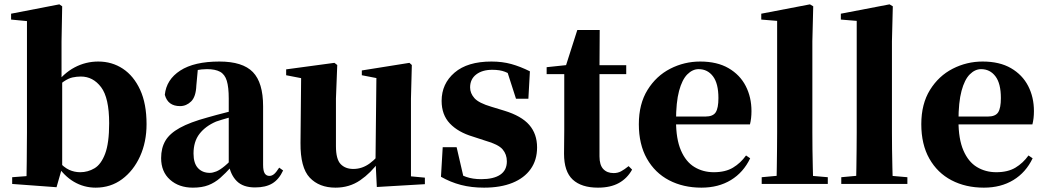

<svg xmlns="http://www.w3.org/2000/svg" viewBox="-20 -846 4808 883"><path d="M36 0V-31L102 -36Q103 -66 103 -102Q103 -138 103.5 -174Q104 -210 104 -238V-749L31 -756V-783L253 -826L266 -817L263 -656V-479L266 -469V-78V-76L240 15ZM420 17Q366 17 320 -10Q274 -37 239 -91H228L249 -104Q274 -76 298 -65Q322 -54 349 -54Q384 -54 414.5 -72Q445 -90 463.5 -139Q482 -188 482 -279Q482 -396 445 -445Q408 -494 352 -494Q333 -494 314 -490Q295 -486 273 -471Q251 -456 221 -423L207 -452H230Q272 -509 323 -536Q374 -563 432 -563Q495 -563 545 -530Q595 -497 624.5 -433Q654 -369 654 -275Q654 -193 624 -127Q594 -61 541.5 -22Q489 17 420 17Z M867 17Q803 17 762 -19.5Q721 -56 721 -119Q721 -165 740.5 -198.5Q760 -232 807 -258Q854 -284 935 -306Q973 -317 1024.5 -330Q1076 -343 1116 -353V-327Q1076 -317 1036.5 -306Q997 -295 974 -287Q925 -266 897.5 -230.5Q870 -195 870 -140Q870 -95 890.5 -73Q911 -51 945 -51Q958 -51 974.5 -57.5Q991 -64 1013.5 -82.5Q1036 -101 1067 -136L1086 -80H1045Q1017 -49 992.5 -27.5Q968 -6 938.5 5.5Q909 17 867 17ZM1153 16Q1098 16 1069 -13Q1040 -42 1032 -91V-93V-393Q1032 -445 1023 -474.5Q1014 -504 992 -516Q970 -528 932 -528Q908 -528 882 -523Q856 -518 818 -505L890 -529L883 -453Q881 -401 859 -379.5Q837 -358 808 -358Q752 -358 738 -410Q745 -480 809 -521.5Q873 -563 989 -563Q1096 -563 1143 -514.5Q1190 -466 1190 -357V-88Q1190 -60 1197.5 -48.5Q1205 -37 1219 -37Q1230 -37 1240 -45Q1250 -53 1264 -75L1282 -62Q1263 -21 1232.5 -2.5Q1202 16 1153 16Z M1523 17Q1448 17 1404.5 -29Q1361 -75 1362 -189L1365 -505L1399 -480L1296 -500V-527L1518 -557L1531 -547L1525 -393V-174Q1525 -114 1546.5 -91.5Q1568 -69 1605 -69Q1646 -69 1681 -95Q1716 -121 1742 -160L1781 -103H1723Q1686 -51 1636.5 -17Q1587 17 1523 17ZM1713 14 1707 -107V-110L1711 -487L1644 -500V-522L1863 -557L1874 -547L1870 -393V-35L1934 -29V1Z M2206 17Q2148 17 2100 4.5Q2052 -8 2008 -33L2016 -169H2080L2114 -22L2060 -29V-65Q2094 -43 2124 -32.5Q2154 -22 2193 -22Q2250 -22 2280.5 -42.5Q2311 -63 2311 -104Q2311 -136 2291.5 -159Q2272 -182 2212 -199L2154 -218Q2087 -238 2049 -278Q2011 -318 2011 -382Q2011 -461 2070.5 -512Q2130 -563 2240 -563Q2290 -563 2331.5 -551.5Q2373 -540 2417 -518L2410 -392H2353L2307 -535L2355 -517V-487Q2325 -507 2302 -516Q2279 -525 2244 -525Q2198 -525 2170 -503.5Q2142 -482 2142 -444Q2142 -417 2162 -394.5Q2182 -372 2240 -355L2299 -337Q2378 -313 2414 -271.5Q2450 -230 2450 -168Q2450 -110 2420.5 -68.5Q2391 -27 2336.5 -5Q2282 17 2206 17Z M2657 -505V-546H2860V-505ZM2730 17Q2654 17 2614 -20Q2574 -57 2574 -139Q2574 -169 2574.5 -193.5Q2575 -218 2575 -249V-505H2494V-537L2598 -548L2580 -536L2635 -708H2738L2737 -529V-519V-127Q2737 -87 2754.5 -68.5Q2772 -50 2802 -50Q2821 -50 2836 -58Q2851 -66 2871 -82L2887 -66Q2865 -26 2826.5 -4.5Q2788 17 2730 17Z M3206 17Q3122 17 3057 -17Q2992 -51 2955 -116.5Q2918 -182 2918 -275Q2918 -368 2958 -432.5Q2998 -497 3062.5 -530Q3127 -563 3200 -563Q3278 -563 3330.5 -532.5Q3383 -502 3409.5 -450.5Q3436 -399 3436 -335Q3436 -301 3429 -274H2987V-310H3224Q3259 -310 3271.5 -329.5Q3284 -349 3284 -395Q3284 -462 3259 -495Q3234 -528 3193 -528Q3165 -528 3141 -504Q3117 -480 3103 -428Q3089 -376 3089 -290Q3089 -207 3111.5 -154.5Q3134 -102 3173.5 -78Q3213 -54 3263 -54Q3316 -54 3351 -75Q3386 -96 3411 -131L3430 -118Q3399 -53 3341.5 -18Q3284 17 3206 17Z M3483 0V-31L3592 -41H3671L3787 -31V0ZM3551 0Q3552 -37 3552.5 -77.5Q3553 -118 3553.5 -159Q3554 -200 3554 -238V-750L3481 -756V-783L3705 -826L3720 -817L3716 -656V-238Q3716 -200 3716.5 -159Q3717 -118 3718 -77.5Q3719 -37 3720 0Z M3849 0V-31L3958 -41H4037L4153 -31V0ZM3917 0Q3918 -37 3918.5 -77.5Q3919 -118 3919.5 -159Q3920 -200 3920 -238V-750L3847 -756V-783L4071 -826L4086 -817L4082 -656V-238Q4082 -200 4082.5 -159Q4083 -118 4084 -77.5Q4085 -37 4086 0Z M4505 17Q4421 17 4356 -17Q4291 -51 4254 -116.5Q4217 -182 4217 -275Q4217 -368 4257 -432.5Q4297 -497 4361.5 -530Q4426 -563 4499 -563Q4577 -563 4629.5 -532.5Q4682 -502 4708.5 -450.5Q4735 -399 4735 -335Q4735 -301 4728 -274H4286V-310H4523Q4558 -310 4570.5 -329.5Q4583 -349 4583 -395Q4583 -462 4558 -495Q4533 -528 4492 -528Q4464 -528 4440 -504Q4416 -480 4402 -428Q4388 -376 4388 -290Q4388 -207 4410.5 -154.5Q4433 -102 4472.5 -78Q4512 -54 4562 -54Q4615 -54 4650 -75Q4685 -96 4710 -131L4729 -118Q4698 -53 4640.5 -18Q4583 17 4505 17Z"/></svg>

Font: Noto Serif TC ExtraLight Black
Style: Regular
Weight: 900
Version: Version 2.003-H1;hotconv 1.1.1;makeotfexe 2.6.0